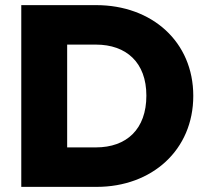

<svg xmlns="http://www.w3.org/2000/svg" viewBox="-20 -729 801 749"><path d="M63 0H357C573 0 734 -144 734 -355C734 -566 573 -709 355 -709H63ZM242 -154V-555H354C473 -555 551 -485 551 -356C551 -225 474 -154 354 -154Z"/></svg>

Font: MV Cash ExtraBold
Style: Regular
Weight: 800
Designer: Rodrigo Fuenzalida
Foundry: fragTYPE
Version: Version 1.100;Glyphs 3.1.2 (3151)